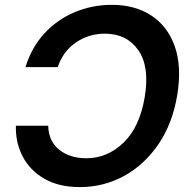

<svg xmlns="http://www.w3.org/2000/svg" viewBox="-20 -757 784 787"><path d="M307.2 9.9Q221.6 9.9 162.5 -24Q103.3 -57.9 73.3 -114.9Q43.3 -171.9 45.1 -241.5H177.6Q179.3 -177.9 223 -143.1Q266.7 -108.3 333.8 -108.3Q419.7 -108.3 486.2 -172.1Q552.6 -235.8 573.2 -359Q594.1 -483.7 546.9 -551.3Q499.6 -619 409.4 -619Q344.5 -619 291.5 -583.1Q238.6 -547.2 216.6 -481.9H84.5Q109.4 -562.9 161.9 -619.9Q214.5 -676.8 285.9 -707Q357.2 -737.2 439.3 -737.2Q533 -737.2 600 -693.5Q666.9 -649.9 696.2 -567.5Q725.5 -485.1 706.7 -368.3Q687.1 -250 629.1 -165.3Q571 -80.6 487.6 -35.3Q404.1 9.9 307.2 9.9Z"/></svg>

Font: Inter UI Semi Bold
Style: Italic
Weight: 600
Italic angle: -9.39999°
Designer: Rasmus Andersson
Foundry: rsms
Version: 3.2;8d6f07862